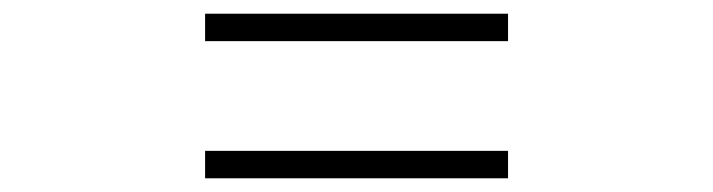

<svg xmlns="http://www.w3.org/2000/svg" viewBox="-20 -520 1040 280"><path d="M720.9 -460V-500H279.1V-460ZM720.9 -260V-300H279.1V-260Z"/></svg>

Font: Source Han Serif CN VF
Style: Regular
Weight: 250
Designer: Ryoko NISHIZUKA 西塚涼子 (kana & ideographs); Frank Grießhammer (Latin, Greek & Cyrillic); Wenlong ZHANG 张文龙 (bopomofo); San
Foundry: Adobe
Version: Version 2.002;hotconv 1.1.0;makeotfexe 2.6.0